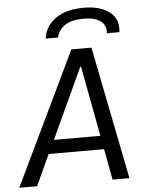

<svg xmlns="http://www.w3.org/2000/svg" viewBox="-79 -941 739 988"><g transform="rotate(-5 290.0 -447.0)"><path d="M-20 0 309 -686H413L549 0H462L432 -160H146L72 0ZM419 -230 351 -593H347L179 -230ZM182 -753Q192 -819 246.5 -856.5Q301 -894 390 -894Q477 -894 524.5 -856.5Q572 -819 563 -753H499Q502 -793 473.5 -815.5Q445 -838 385 -838Q324 -838 289.5 -815.5Q255 -793 246 -753Z"/></g></svg>

Font: Chivo Mono Medium Light
Style: Italic
Weight: 300
Italic angle: -8.05°
Monospace: yes
Version: Version 1.008